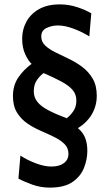

<svg xmlns="http://www.w3.org/2000/svg" viewBox="-20 -770 500 875"><path d="M207 85Q166 85 129 72Q92 59 64 44L73 -61Q103 -41 142.5 -26Q182 -11 214 -11Q250 -11 271 -26.5Q292 -42 292 -69Q292 -96 273.5 -114Q255 -132 226.5 -146Q198 -160 165.5 -174Q133 -188 104.5 -207.5Q76 -227 57.5 -257Q39 -287 39 -332Q39 -380 62.5 -415.5Q86 -451 124 -479Q110 -491 95.5 -521.5Q81 -552 81 -594Q81 -636 100.5 -671.5Q120 -707 158 -728.5Q196 -750 253 -750Q294 -750 333 -737Q372 -724 396 -709L387 -604Q356 -624 316 -639Q276 -654 244 -654Q216 -654 192 -642.5Q168 -631 168 -604Q168 -579 186.5 -562Q205 -545 233.5 -531Q262 -517 294.5 -501.5Q327 -486 355.5 -464.5Q384 -443 402.5 -411.5Q421 -380 421 -333Q421 -304 411.5 -277Q402 -250 383 -227Q364 -204 335 -186Q357 -168 367.5 -143Q378 -118 378 -82Q378 -44 363 -5.5Q348 33 311 59Q274 85 207 85ZM284 -231Q300 -243 314 -263Q328 -283 328 -311Q328 -340 311 -360Q294 -380 260.5 -398Q227 -416 179 -437Q163 -426 148.5 -405.5Q134 -385 134 -354Q134 -326 150.5 -305.5Q167 -285 200.5 -267.5Q234 -250 284 -231Z"/></svg>

Font: Cabin VF Beta
Style: Regular
Weight: 400
Designer: Pablo Impallari
Foundry: Pablo Impallari. http://www.impallari.com Igino Marini. http://www.ikern.com
Version: Version 2.200